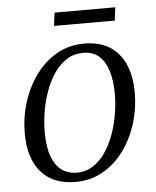

<svg xmlns="http://www.w3.org/2000/svg" viewBox="-51 -725 634 778"><g transform="rotate(-5 266.0 -335.5)"><path d="M308 -545.5Q369.5 -545.5 411 -519.8Q452.5 -494 474 -445.5Q495.5 -397 495.5 -328.5Q495.5 -265.5 476.8 -205.2Q458 -145 422.8 -96.2Q387.5 -47.5 337.5 -18.8Q287.5 10 225.5 10Q164.5 10 122.2 -15.5Q80 -41 58.5 -89Q37 -137 37 -204.5Q37 -268.5 56 -329.2Q75 -390 110.5 -439Q146 -488 196.2 -516.8Q246.5 -545.5 308 -545.5ZM300.5 -508.5Q263.5 -508.5 234.2 -490Q205 -471.5 183.2 -440Q161.5 -408.5 147 -368.8Q132.5 -329 125.2 -285.8Q118 -242.5 118 -201Q118 -142.5 132 -103.8Q146 -65 172 -46Q198 -27 234 -27Q270 -27 299 -45.5Q328 -64 349.5 -95.2Q371 -126.5 385.5 -165.8Q400 -205 407.2 -247.8Q414.5 -290.5 414.5 -331.5Q414.5 -383.5 402.8 -423.2Q391 -463 366.2 -485.8Q341.5 -508.5 300.5 -508.5ZM200 -681H447L440 -627.5H193Z"/></g></svg>

Font: Merriweather 72pt Light
Style: Italic
Weight: 300
Italic angle: -7.8°
Version: Version 2.101